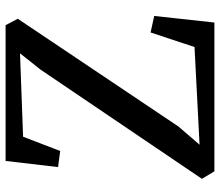

<svg xmlns="http://www.w3.org/2000/svg" viewBox="-70 -716 786 686"><g transform="rotate(-90 323.0 -373.0)"><path d="M54 0 27 -44.5 417.5 -621.5 475.5 -694.5 177.5 -683.5 126.5 -551 69 -558.5 91 -746H576L599 -702.5L214 -128.5L149 -53L498 -71L550 -228L609 -215L585.5 0Z"/></g></svg>

Font: Merriweather Light 18pt
Style: Regular
Weight: 400
Version: Version 2.100